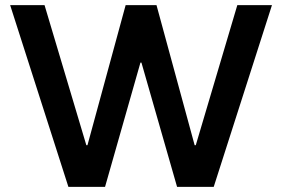

<svg xmlns="http://www.w3.org/2000/svg" viewBox="-20 -727 1097 747"><path d="M19.5 -707H153.3L315.9 -162.1H320.3L468.8 -707H588.9L737.3 -162.1H741.7L903.3 -707H1038.1L811.5 0H668.9L530.3 -483.4H526.4L388.7 0H246.1Z"/></svg>

Font: Wanted Sans SemiBold
Style: Regular
Weight: 600
Designer: Original Design by Kil Hyung-jin and Kang Hanbin, Wanted Lab, Inc; Hangeul from Source Han Sans by Jang Soo-young and Ka
Foundry: Wanted Lab, Inc.
Version: Version 1.003